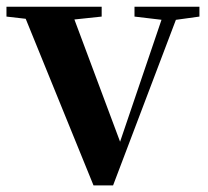

<svg xmlns="http://www.w3.org/2000/svg" viewBox="-29 -556 627 579"><path d="M253 3.1 33.7 -535.7H181L343.6 -100.6H322.7L328.4 -114.7L471.4 -535.7H516.4L312 3.1ZM-9.5 -506V-535.7H277.6V-506L172.4 -494.8H88.1ZM376.6 -506V-535.7H572.4V-506L491.4 -494.8H471Z"/></svg>

Font: Noto Serif SC ExtraLight
Style: Regular
Weight: 200
Designer: Ryoko NISHIZUKA 西塚涼子 (kana & ideographs); Frank Grießhammer (Latin, Greek & Cyrillic); Wenlong ZHANG 张文龙 (bopomofo); San
Foundry: Adobe
Version: Version 2.002-H1;hotconv 1.1.0;makeotfexe 2.6.0